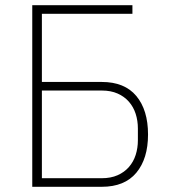

<svg xmlns="http://www.w3.org/2000/svg" viewBox="-20 -718 652 738"><path d="M104 -698H489V-665H141V-403H371Q459 -403 504 -349Q549 -295 549 -201Q549 -108 504 -54Q459 0 371 0H104ZM371 -33Q406 -33 432 -44.5Q458 -56 475.5 -76Q493 -96 501.5 -122.5Q510 -149 510 -179V-224Q510 -254 501.5 -280.5Q493 -307 475.5 -327Q458 -347 432 -358.5Q406 -370 371 -370H141V-33Z"/></svg>

Font: IBM Plex Sans ExtLt
Style: Regular
Weight: 200
Designer: Mike Abbink, Paul van der Laan, Pieter van Rosmalen
Foundry: Bold Monday
Version: Version 3.005